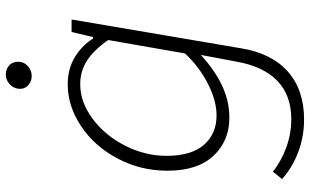

<svg xmlns="http://www.w3.org/2000/svg" viewBox="-218 -570 1042 645"><g transform="rotate(-90 302.5 -248.0)"><path d="M23 179 48 148Q82 176 128.5 193Q175 210 224 210Q304 210 352.5 163.5Q401 117 417 28L440 -94Q389 -47 337 -22.5Q285 2 229 2Q151 2 101 -51.5Q51 -105 51 -206Q51 -296 92 -373.5Q133 -451 200.5 -496Q268 -541 341 -541Q392 -541 431 -518Q470 -495 495 -456H500L517 -528H559L462 43Q445 145 383.5 199Q322 253 223 253Q166 253 114 233.5Q62 214 23 179ZM445 -147 490 -405Q456 -454 420.5 -476.5Q385 -499 342 -499Q281 -499 225 -457Q169 -415 135 -348Q101 -281 101 -209Q101 -126 138 -83.5Q175 -41 237 -41Q286 -41 343 -70Q400 -99 445 -147ZM326 -701Q326 -721 340.5 -735Q355 -749 374 -749Q392 -749 404.5 -738Q417 -727 417 -708Q417 -688 402.5 -675Q388 -662 369 -662Q352 -662 339 -673Q326 -684 326 -701Z"/></g></svg>

Font: Nebula Sans Light
Style: Regular
Weight: 300
Italic angle: -9°
Designer: Paul D. Hunt for Adobe (as Source Sans)
Foundry: Nebula Entertainment & Broadcasting LLC
Version: Version 1.010